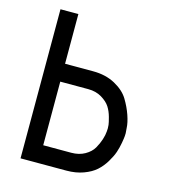

<svg xmlns="http://www.w3.org/2000/svg" viewBox="-111 -842 840 933"><g transform="rotate(15 309.0 -375.0)"><path d="M78 0V-750H168V-500H309Q373 -500 420.5 -474Q468 -448 490 -411.5Q512 -375 524.5 -338.5Q537 -302 538 -276L540 -250Q540 -245 539.5 -236Q539 -227 534.5 -201Q530 -175 522 -151.5Q514 -128 496.5 -99Q479 -70 455.5 -49Q432 -28 394 -14Q356 0 309 0ZM168 -90H309Q348 -90 377 -106.5Q406 -123 419.5 -146.5Q433 -170 440.5 -193.5Q448 -217 449 -234L450 -250Q450 -257 449 -267.5Q448 -278 440.5 -305.5Q433 -333 419.5 -354Q406 -375 377 -392.5Q348 -410 309 -410H168Z"/></g></svg>

Font: Hermit
Style: Regular
Weight: 400
Designer: Pablo Caro
Version: Version 2.000;PS 002.000;hotconv 1.0.88;makeotf.lib2.5.64775